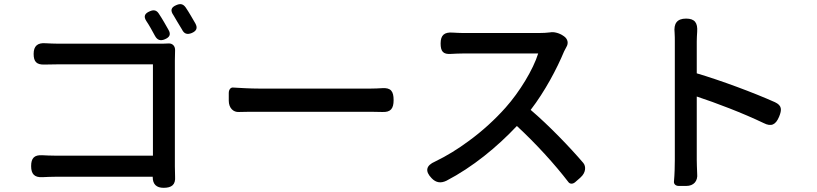

<svg xmlns="http://www.w3.org/2000/svg" viewBox="-20 -861 3910 919"><path d="M766 -754C757 -769 749 -783 740 -796C729 -813 715 -815 697 -807C673 -797 666 -783 680 -761C687 -751 694 -739 701 -727C708 -714 715 -702 722 -689C733 -669 748 -664 769 -673C793 -683 799 -697 786 -719C780 -730 773 -742 766 -754ZM894 -785C886 -799 877 -813 869 -825C857 -842 844 -845 825 -837C798 -826 794 -811 811 -787C816 -778 822 -768 828 -758C836 -745 844 -732 851 -720C861 -699 876 -694 898 -703C921 -713 927 -727 915 -749C908 -761 901 -773 894 -785ZM817 -318V-572C817 -587 818 -604 818 -620C819 -640 806 -654 787 -653C772 -652 756 -652 742 -652H498H255C238 -652 218 -653 198 -654C160 -657 141 -641 141 -603C141 -566 155 -551 192 -552C213 -552 235 -553 255 -553H712V-116H243C222 -116 201 -117 182 -118C144 -120 129 -104 129 -66C129 -28 145 -11 183 -13C204 -14 226 -15 246 -15H711V-13C711 21 729 38 763 38C802 38 821 23 818 -16C818 -33 817 -50 817 -65Z M1492 -326C1604 -326 1714 -326 1754 -326C1773 -326 1792 -325 1809 -325C1850 -323 1864 -341 1864 -382C1864 -424 1851 -442 1809 -439C1792 -438 1774 -437 1754 -437C1675 -437 1312 -437 1221 -437C1178 -437 1129 -440 1095 -442C1085 -443 1075 -433 1075 -416V-382V-379C1075 -344 1097 -323 1124 -325C1153 -326 1188 -326 1221 -326C1267 -326 1380 -326 1492 -326Z M2222 -185C2172 -148 2119 -115 2063 -88C2019 -69 2013 -42 2046 -8C2067 14 2090 17 2117 4C2242 -61 2359 -157 2454 -258C2545 -174 2636 -74 2701 11C2708 20 2721 21 2733 11L2757 -10L2759 -12C2784 -34 2786 -64 2772 -81C2708 -156 2607 -261 2520 -335C2588 -423 2646 -533 2680 -615C2683 -621 2687 -629 2691 -636C2702 -654 2698 -674 2680 -687L2677 -689C2658 -703 2629 -710 2613 -706C2597 -704 2579 -703 2560 -703C2521 -703 2240 -703 2196 -703C2183 -703 2165 -704 2147 -705C2107 -708 2089 -693 2089 -653C2089 -615 2101 -600 2139 -603C2158 -604 2178 -605 2196 -605C2233 -605 2519 -605 2556 -605C2532 -528 2467 -421 2400 -346C2352 -292 2291 -235 2222 -185Z M3315 -247V-399C3406 -369 3535 -320 3635 -272C3672 -253 3693 -264 3709 -302C3723 -336 3723 -356 3689 -372C3586 -418 3430 -476 3315 -510V-663C3315 -677 3316 -693 3317 -709C3320 -751 3306 -772 3264 -772C3220 -772 3204 -748 3209 -704C3210 -689 3210 -675 3210 -663C3210 -580 3210 -159 3210 -96C3210 -66 3209 -26 3206 6C3204 19 3213 29 3229 29H3262H3265C3300 29 3321 6 3317 -30C3316 -55 3315 -80 3315 -96Z"/></svg>

Font: GenSenRounded2 TW M
Style: Regular
Weight: 500
Version: Version 2.100;PS 2.1;hotconv 16.6.51;makeotf.lib2.5.65220 DE